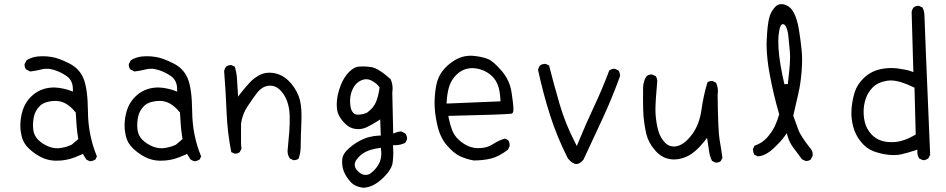

<svg xmlns="http://www.w3.org/2000/svg" viewBox="-20 -780 4540 921"><path d="M323.7 -85.9Q301.3 -75.2 274.9 -70.8Q263.2 -68.8 255.9 -68.8Q232.9 -68.8 211.9 -77.6Q182.6 -89.8 162.6 -109.9Q142.6 -129.9 139.2 -160.2Q138.2 -169.9 138.2 -179.7Q138.2 -198.7 142.1 -218.3Q148.4 -249 170.9 -271.5Q193.8 -294.4 244.6 -295.9Q246.1 -295.9 247.6 -295.9Q297.9 -295.9 341.3 -242.7L343.3 -240.7L347.2 -180.2Q349.1 -151.9 355.5 -112.8ZM186 -510.3Q174.8 -510.3 163.6 -509.3Q132.8 -506.8 107.9 -491.2L98.1 -473.1Q97.7 -471.2 97.7 -468.5Q97.7 -465.8 98.6 -461.9Q99.6 -453.6 105 -447.3L124.5 -437Q148.4 -439.5 175.8 -446.3Q189.5 -450.2 204.1 -450.2Q222.2 -450.2 240.2 -444.3Q272.5 -434.1 299.8 -415Q329.6 -394 329.6 -352.5V-340.3L318.4 -344.7Q294.9 -354 259.8 -358.9Q249 -360.4 240.2 -360.4Q214.4 -360.4 190.9 -353.5Q155.3 -342.8 128.9 -316.4Q106 -293.5 94.2 -265.4Q82.5 -237.3 78.6 -200.2Q77.6 -189 77.6 -177.7Q77.6 -152.8 83.5 -127.9Q91.3 -93.3 118.2 -67.9Q145.5 -42 177.2 -26.1Q209 -10.3 243.7 -9.3Q248 -9.3 252 -9.3Q282.7 -9.3 310.3 -16.4Q337.9 -23.4 370.6 -38.6L377 -42L394 -15.1Q403.3 -8.3 415 -6.3Q427.2 -8.3 438 -15.1L444.8 -29.8Q402.8 -131.8 401.9 -244.1Q400.9 -356.4 379.9 -404.8Q359.9 -452.1 311.5 -476.1Q262.2 -501 229.5 -506.3Q208 -510.3 186 -510.3Z M823.7 -85.9Q801.3 -75.2 774.9 -70.8Q763.2 -68.8 755.9 -68.8Q732.9 -68.8 711.9 -77.6Q682.6 -89.8 662.6 -109.9Q642.6 -129.9 639.2 -160.2Q638.2 -169.9 638.2 -179.7Q638.2 -198.7 642.1 -218.3Q648.4 -249 670.9 -271.5Q693.8 -294.4 744.6 -295.9Q746.1 -295.9 747.6 -295.9Q797.9 -295.9 841.3 -242.7L843.3 -240.7L847.2 -180.2Q849.1 -151.9 855.5 -112.8ZM686 -510.3Q674.8 -510.3 663.6 -509.3Q632.8 -506.8 607.9 -491.2L598.1 -473.1Q597.7 -471.2 597.7 -468.5Q597.7 -465.8 598.6 -461.9Q599.6 -453.6 605 -447.3L624.5 -437Q648.4 -439.5 675.8 -446.3Q689.5 -450.2 704.1 -450.2Q722.2 -450.2 740.2 -444.3Q772.5 -434.1 799.8 -415Q829.6 -394 829.6 -352.5V-340.3L818.4 -344.7Q794.9 -354 759.8 -358.9Q749 -360.4 740.2 -360.4Q714.4 -360.4 690.9 -353.5Q655.3 -342.8 628.9 -316.4Q606 -293.5 594.2 -265.4Q582.5 -237.3 578.6 -200.2Q577.6 -189 577.6 -177.7Q577.6 -152.8 583.5 -127.9Q591.3 -93.3 618.2 -67.9Q645.5 -42 677.2 -26.1Q709 -10.3 743.7 -9.3Q748 -9.3 752 -9.3Q782.7 -9.3 810.3 -16.4Q837.9 -23.4 870.6 -38.6L877 -42L894 -15.1Q903.3 -8.3 915 -6.3Q927.2 -8.3 938 -15.1L944.8 -29.8Q902.8 -131.8 901.9 -244.1Q900.9 -356.4 879.9 -404.8Q859.9 -452.1 811.5 -476.1Q762.2 -501 729.5 -506.3Q708 -510.3 686 -510.3Z M1389.6 -11.7Q1402.8 -11.7 1412.1 -18.6Q1422.4 -45.9 1422.4 -80.1Q1422.4 -114.3 1425.8 -196.8Q1426.3 -210 1426.3 -222.7Q1426.3 -284.2 1412.6 -319.3Q1396 -361.3 1364.3 -392.6Q1324.2 -431.2 1272 -431.2Q1247.6 -431.2 1228 -421.4Q1198.2 -406.2 1178.2 -384.3Q1156.7 -360.8 1135.3 -334L1122.1 -316.4L1116.7 -403.8Q1114.7 -433.1 1106.4 -460L1091.3 -467.3Q1089.4 -467.8 1087.9 -467.8Q1073.7 -467.8 1064.5 -460Q1057.1 -450.7 1055.2 -438.5Q1063 -340.8 1066.9 -241.7Q1070.8 -144.5 1089.4 -50.3L1104 -43.5Q1106 -43 1107.4 -43Q1121.1 -43 1129.9 -50.3L1138.2 -65.9L1136.2 -90.8V-187Q1142.6 -232.4 1167 -269Q1190.4 -304.7 1211.9 -333Q1235.8 -364.3 1267.1 -368.7Q1271.5 -369.1 1276.4 -369.1Q1302.7 -369.1 1323.2 -348.6Q1346.2 -325.7 1357.4 -293.9Q1368.7 -262.2 1369.6 -223.6Q1370.6 -186.5 1367.7 -148.9Q1364.7 -111.3 1360.8 -71.3Q1359.4 -61 1359.4 -56.2Q1359.4 -36.1 1370.1 -20L1386.2 -12.2Q1388.2 -11.7 1389.6 -11.7Z M1695.8 -230Q1683.1 -230 1674.8 -238.8Q1664.1 -249 1660.6 -272.9Q1659.2 -283.7 1659.2 -293Q1659.2 -320.3 1667.5 -342.8Q1680.7 -377.9 1708 -392.1Q1722.7 -399.9 1736.3 -399.9Q1750 -399.9 1762.7 -393.1Q1787.1 -380.4 1798.8 -363.3L1800.8 -360.4Q1795.4 -319.3 1783.7 -291Q1771.5 -261.2 1740.7 -239.7Q1719.7 -230 1695.8 -230ZM1759.3 -458.5Q1736.3 -461.4 1722.2 -461.4Q1708 -461.4 1699.2 -460.4Q1677.7 -458 1654.3 -434.6Q1629.9 -410.2 1615.2 -372.6Q1595.2 -322.8 1595.2 -277.8Q1595.2 -255.9 1600.6 -238.8Q1609.4 -212.9 1634.8 -187.5Q1657.2 -165 1684.6 -161.6Q1691.4 -160.6 1698.2 -160.6Q1719.2 -160.6 1738.3 -169.4Q1764.6 -182.1 1791.5 -199.2L1803.7 -207L1806.6 -129.9Q1785.2 -128.9 1772.5 -127Q1747.1 -123 1727.1 -114.7Q1707 -106.4 1689.9 -95.7Q1672.9 -85 1655.8 -70.3Q1623.5 -43 1621.6 -14.2Q1621.1 -8.8 1621.1 -3.9Q1621.1 20.5 1628.9 41Q1638.2 65.9 1660.6 91.3Q1681.6 115.2 1721.2 120.6Q1770.5 120.1 1820.3 70.8Q1858.9 32.2 1863.3 1Q1866.7 -22.5 1866.7 -47.4Q1866.7 -60.5 1865.2 -83.5H1874Q1901.9 -83.5 1924.3 -95.2L1932.1 -110.8Q1932.6 -112.8 1932.6 -114.3Q1932.6 -128.4 1924.8 -139.2L1906.7 -148.9Q1904.8 -149.4 1902.8 -149.4Q1891.1 -149.4 1877 -143.6L1866.2 -139.2L1861.8 -333.5Q1863.3 -344.7 1863.3 -354.5Q1863.3 -379.9 1853.5 -400.4Q1793.9 -454.1 1759.3 -458.5ZM1760.3 49.3 1760.7 48.8Q1760.7 49.3 1760.3 49.3ZM1697.3 41.5 1692.9 36.6Q1681.6 24.4 1681.6 10.3Q1681.6 -2.4 1691.4 -15.6Q1709.5 -39.6 1734.9 -52Q1760.3 -64.5 1798.8 -69.8L1807.1 -70.8Q1809.1 -53.7 1809.1 -45.4Q1809.1 -15.6 1797.4 5.9Q1782.7 32.7 1760.3 49.3Q1750 59.1 1732.4 59.1Q1714.8 59.1 1697.3 41.5Z M2222.2 -450.7Q2231.9 -452.6 2238 -452.9Q2244.1 -453.1 2246.8 -453.1Q2249.5 -453.1 2253.7 -452.9Q2257.8 -452.6 2263.2 -451.7Q2273.4 -450.7 2283.7 -447.3Q2317.9 -437 2340.8 -414.1Q2359.9 -395.5 2369.1 -368.9Q2378.4 -342.3 2380.4 -302.2L2380.9 -293.9L2122.1 -283.2Q2124 -315.4 2126.5 -329.1Q2130.4 -352.5 2135.3 -366.7Q2145.5 -397.5 2168.9 -420.9Q2192.4 -444.3 2222.2 -450.7ZM2286.6 -69.8Q2281.2 -69.3 2273.4 -69.3Q2265.6 -69.3 2253.2 -71.3Q2240.7 -73.2 2227.5 -78.6Q2202.6 -89.4 2181.2 -108.9Q2159.2 -128.9 2148.9 -155.5Q2138.7 -182.1 2132.3 -214.4L2130.9 -224.1Q2391.1 -230 2429.7 -234.4L2434.6 -234.9Q2442.9 -237.8 2442.9 -255.9Q2442.9 -279.8 2433.6 -338.4Q2424.8 -396 2384.8 -441.9Q2344.7 -488.3 2317.9 -498Q2290 -508.3 2250.5 -512.2Q2243.7 -512.7 2236.8 -512.7Q2206.1 -512.7 2177.2 -499.5Q2141.6 -482.4 2114.5 -453.4Q2087.4 -424.3 2077.1 -389.2Q2066.9 -353 2064.9 -300.3Q2064.5 -293.9 2064.5 -287.1Q2064.5 -239.7 2076.7 -184.6Q2089.8 -122.1 2123.5 -83Q2157.2 -43.9 2188 -30Q2218.8 -16.1 2252.4 -10.3Q2297.4 -10.3 2335.4 -19.5Q2373.5 -28.8 2416.5 -62L2424.3 -78.6Q2424.8 -80.6 2424.8 -82.5Q2424.8 -97.2 2417.5 -107.9L2402.3 -115.2Q2374 -107.4 2349.1 -91.3Q2320.3 -71.8 2286.6 -69.8Z M2745.1 6.8Q2761.7 6.8 2778.8 -14.2L2871.6 -213.4Q2917 -312 2953.6 -413.1Q2954.1 -415 2954.1 -417Q2954.1 -431.2 2946.8 -441.9L2930.2 -449.7Q2928.7 -450.2 2924.8 -450.2Q2920.9 -450.2 2914.8 -448.2Q2908.7 -446.3 2902.3 -441.4Q2869.6 -354 2829.8 -269.5Q2790 -185.1 2753.9 -96.7L2747.1 -79.6L2738.8 -95.7Q2691.4 -187.5 2664.3 -280.8Q2637.2 -374 2613.8 -465.8L2599.1 -473.1Q2597.2 -473.6 2593 -473.6Q2588.9 -473.6 2582.5 -471.9Q2576.2 -470.2 2570.3 -465.8Q2563 -456.5 2561 -444.8Q2584.5 -334.5 2618.4 -228Q2652.3 -121.6 2704.1 -20Q2726.1 6.8 2745.1 6.8Z M3415 0Q3428.7 0 3437.5 -7.3L3445.3 -22.9Q3439.9 -64.5 3432.1 -107.4Q3424.3 -150.4 3422.4 -321.3V-321.8Q3423.8 -332.5 3423.8 -341.8Q3423.8 -364.7 3414.6 -383.3L3398.9 -391.1Q3397 -391.6 3395.5 -391.6Q3382.3 -391.6 3373.5 -384.8Q3354.5 -322.3 3345.2 -254.9Q3335 -183.1 3300.8 -136.7Q3256.8 -77.1 3212.4 -77.1Q3187.5 -77.1 3169.9 -95.7Q3147 -119.6 3137.7 -153.3Q3128.4 -187 3125 -227.1Q3124 -236.3 3124 -251Q3124 -295.4 3132.3 -384.8Q3132.8 -387.2 3132.8 -389.6Q3132.8 -403.8 3125.5 -414.6L3108.9 -422.4Q3107.4 -422.9 3106 -422.9Q3091.3 -422.9 3080.6 -413.6Q3066.9 -392.1 3064.9 -363.8Q3064.5 -332 3064.5 -306.2Q3064.5 -253.4 3066.9 -223.1Q3070.8 -178.2 3080.3 -137.5Q3089.8 -96.7 3121.6 -59.6Q3152.8 -23.4 3191.9 -17.1Q3202.1 -15.1 3212.9 -15.1Q3242.2 -15.1 3272.5 -28.3Q3314 -45.9 3359.9 -103.5L3371.6 -119.1Q3378.4 -73.7 3382.1 -50.5Q3385.7 -27.3 3395.5 -8.3L3411.6 -0.5Q3413.6 0 3415 0Z M3742.7 -376Q3731.9 -421.4 3724.1 -467.5Q3716.3 -513.7 3714.4 -549.3Q3713.4 -566.4 3713.4 -582.8Q3713.4 -599.1 3715.3 -614.7Q3719.7 -652.8 3728 -660.6Q3731.4 -664.1 3735.8 -664.1Q3740.7 -664.1 3744.4 -660.4Q3748 -656.7 3752 -648.4Q3760.3 -628.9 3762.7 -596.7Q3765.1 -564.5 3769 -530.8Q3770 -521 3770 -508.3Q3770 -495.6 3768.6 -471.2Q3767.1 -446.8 3761.2 -396.5L3759.3 -377ZM3846.7 -7.8Q3860.4 -7.8 3869.1 -15.1L3877.9 -31.7Q3878.4 -35.6 3878.4 -39.6Q3878.4 -53.7 3869.6 -65.4Q3819.8 -127.9 3808.8 -159.7Q3797.9 -191.4 3785.2 -225.1L3809.1 -329.1Q3820.8 -379.4 3825.2 -437.5Q3827.6 -466.8 3827.6 -492.7Q3827.6 -518.6 3825.2 -540.5Q3820.8 -585.9 3812.3 -638.2Q3803.7 -690.4 3786.6 -721.2Q3771 -750 3742.2 -758.3Q3734.9 -760.3 3728 -760.3Q3710.4 -760.3 3696.8 -745.1Q3675.8 -722.7 3668.2 -688Q3660.6 -653.3 3657.7 -585Q3657.2 -575.2 3657.2 -568.1Q3657.2 -561 3657.5 -551.8Q3657.7 -542.5 3658.7 -526.6Q3659.7 -510.7 3661.6 -494.1Q3665 -460.4 3672.4 -422.4Q3689.9 -327.1 3717.8 -231.4Q3709 -201.2 3696.8 -175Q3684.6 -148.9 3660.6 -121.1Q3636.7 -93.8 3599.6 -81.1L3592.3 -65.9Q3591.8 -64 3591.8 -61.3Q3591.8 -58.6 3592.8 -54.7Q3593.8 -45.9 3599.1 -37.6L3615.2 -29.8Q3651.9 -32.7 3688.5 -66.4Q3728 -103 3744.1 -127L3753.9 -141.1L3758.8 -124.5Q3768.1 -93.8 3787.8 -68.4Q3807.6 -43 3826.7 -16.1L3843.3 -8.3Q3845.2 -7.8 3846.7 -7.8Z M4256.3 -98.1Q4194.3 -98.1 4159.7 -136.2Q4139.2 -158.7 4130.9 -185.5Q4122.6 -212.4 4122.6 -244.1Q4122.6 -275.9 4132.8 -306.6Q4143.1 -337.4 4167.2 -361.6Q4191.4 -385.7 4237.3 -393.1Q4244.6 -394 4252.9 -394Q4295.9 -394 4361.8 -361.8L4366.7 -359.9L4372.6 -134.8L4368.7 -132.3Q4320.3 -104.5 4281.7 -99.6Q4268.6 -98.1 4256.3 -98.1ZM4441.9 -37.1Q4414.6 -677.7 4414.6 -701.4Q4414.6 -725.1 4405.3 -743.7L4389.2 -751.5Q4387.2 -752 4385.7 -752Q4371.6 -752 4362.3 -744.1Q4355 -734.9 4353 -722.2L4361.3 -434.1L4349.6 -438.5Q4330.1 -445.8 4285.2 -451.7Q4269.5 -453.6 4253.9 -453.6Q4225.6 -453.6 4198.2 -446.8Q4153.8 -436 4120.6 -402.8Q4092.3 -374.5 4081.1 -341.3Q4068.8 -304.2 4064.9 -260.3Q4064 -249 4064 -238.3Q4064 -206.1 4072.3 -173.8Q4083.5 -131.8 4109.9 -99.6Q4135.7 -67.4 4170.4 -54.4Q4205.1 -41.5 4241.7 -37.6Q4254.9 -36.1 4267.1 -36.1Q4288.1 -36.1 4304.2 -40Q4334.5 -46.9 4369.6 -58.6L4380.4 -62.5V-50.8Q4380.4 -33.2 4389.2 -20L4405.8 -12.2Q4407.2 -11.7 4411.1 -11.7Q4415 -11.7 4421.4 -13.9Q4427.7 -16.1 4433.6 -21Z"/></svg>

Font: NaikaiFont
Style: Light
Weight: 300
Version: Version 1.89